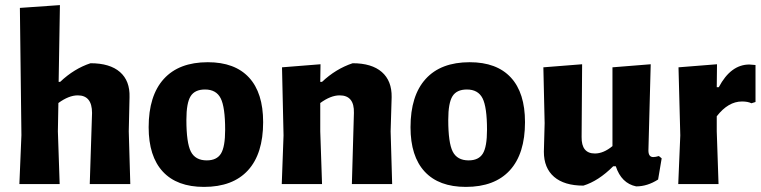

<svg xmlns="http://www.w3.org/2000/svg" viewBox="-20 -722 2986 753"><path d="M335 -474Q411 -474 450.5 -439.5Q490 -405 488 -341L485 -207L491 0H332L341 -279Q341 -348 285 -348Q250 -348 209 -318L207 -207L214 0H56L64 -192L58 -691L215 -702L210 -401H216Q271 -453 335 -474Z M795 -478Q901 -478 956.5 -418Q1012 -358 1012 -243Q1012 -119 952.5 -54Q893 11 780 11Q674 11 618.5 -49Q563 -109 563 -223Q563 -347 622.5 -412.5Q682 -478 795 -478ZM784 -371Q744 -371 727.5 -344.5Q711 -318 711 -252Q711 -162 728.5 -127.5Q746 -93 791 -93Q830 -93 846.5 -119.5Q863 -146 863 -213Q863 -302 845.5 -336.5Q828 -371 784 -371Z M1237 -470 1236 -401H1243Q1297 -452 1363 -474Q1438 -474 1477.5 -439.5Q1517 -405 1516 -341L1512 -207L1518 0H1360L1368 -279Q1370 -348 1312 -348Q1277 -348 1236 -318V-207L1243 0H1085L1092 -191L1086 -458Z M1822 -478Q1928 -478 1983.5 -418Q2039 -358 2039 -243Q2039 -119 1979.5 -54Q1920 11 1807 11Q1701 11 1645.5 -49Q1590 -109 1590 -223Q1590 -347 1649.5 -412.5Q1709 -478 1822 -478ZM1811 -371Q1771 -371 1754.5 -344.5Q1738 -318 1738 -252Q1738 -162 1755.5 -127.5Q1773 -93 1818 -93Q1857 -93 1873.5 -119.5Q1890 -146 1890 -213Q1890 -302 1872.5 -336.5Q1855 -371 1811 -371Z M2268 6Q2193 6 2153 -28.5Q2113 -63 2113 -127L2116 -239L2111 -458L2263 -470L2261 -185Q2260 -120 2313 -120Q2347 -120 2382 -149V-458L2532 -470L2523 -132Q2523 -106 2542 -106Q2551 -106 2564 -110L2575 -101L2561 -18Q2519 9 2475 9Q2417 -3 2395 -70H2385Q2327 -12 2268 6Z M2792 -470 2791 -380H2799Q2846 -469 2919 -469Q2925 -469 2943 -467V-322L2927 -317Q2913 -324 2890 -324Q2836 -324 2791 -266V-207L2798 0H2640L2648 -191L2641 -458Z"/></svg>

Font: Alegreya Sans ExtraBold
Style: Regular
Weight: 800
Designer: Juan Pablo del Peral
Foundry: Huerta Tipografica
Version: Version 2.007